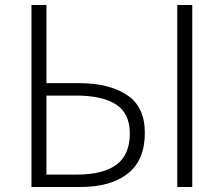

<svg xmlns="http://www.w3.org/2000/svg" viewBox="-20 -749 896 769"><path d="M106 0V-729H166V-416H296.9Q416 -416 488 -368.9Q560.1 -321.8 560.1 -216.8Q560.1 -107.4 491.7 -53.7Q423.3 0 300.8 0ZM166 -49.8H288.1Q393.1 -49.8 446.5 -89.6Q500 -129.4 500 -214.8Q500 -293.9 445.6 -330.1Q391.1 -366.2 284.2 -366.2H166ZM689.9 0V-729H750V0Z"/></svg>

Font: Source Han Sans CN Light
Style: Regular
Weight: 300
Designer: Ryoko NISHIZUKA  (kana, bopomofo & ideographs); Paul D. Hunt (Latin, Greek & Cyrillic); Sandoll Communications , Soo-you
Foundry: Adobe
Version: Version 2.000;hotconv 1.0.107;makeotfexe 2.5.65593